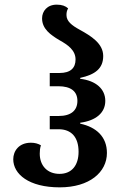

<svg xmlns="http://www.w3.org/2000/svg" viewBox="-20 -793 522 826"><path d="M237 13C365 13 440 -52 440 -135C440 -204 395 -246 325 -261V-265C393 -274 433 -308 433 -359C433 -410 393 -446 325 -454V-458C389 -472 424 -498 424 -552C424 -606 372 -638 323 -665C288 -684 266 -702 266 -728C266 -738 267 -746 273 -757C262 -767 247 -773 224 -773C183 -773 161 -745 161 -714C161 -669 197 -643 236 -620C272 -600 305 -577 305 -537C305 -501 284 -479 236 -479H194V-422H231C285 -422 313 -400 313 -359C313 -318 286 -294 232 -294H194V-237H232C287 -237 318 -203 318 -140C318 -82 289 -45 236 -45C184 -45 151 -80 151 -132C151 -144 152 -155 156 -168C144 -175 130 -179 113 -179C61 -179 37 -143 37 -108C37 -44 104 13 237 13Z"/></svg>

Font: Noto Serif Georgian Condensed SemiBold
Style: Regular
Weight: 600
Width: 3
Designer: Monotype Design Team, Akaki Razmadze
Foundry: Google LLC
Version: Version 2.003